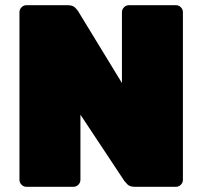

<svg xmlns="http://www.w3.org/2000/svg" viewBox="-20 -720 780 740"><path d="M82 0Q71 0 63 -8Q55 -16 55 -27V-673Q55 -684 63 -692Q71 -700 82 -700H240Q260 -700 269 -691Q278 -682 281 -677L450 -400V-673Q450 -684 458 -692Q466 -700 477 -700H658Q669 -700 677 -692Q685 -684 685 -673V-27Q685 -16 677 -8Q669 0 658 0H500Q480 0 471 -9.5Q462 -19 459 -23L290 -278V-27Q290 -16 282 -8Q274 0 263 0Z"/></svg>

Font: Rubik Light Black
Style: Regular
Weight: 900
Version: Version 2.104